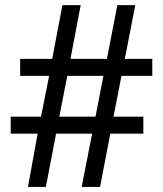

<svg xmlns="http://www.w3.org/2000/svg" viewBox="-20 -734 640 754"><path d="M457 -436 425.8 -275.9H543V-209H413.1L373 0H300.8L341.8 -209H200.2L160.2 0H89.8L127.9 -209H22V-275.9H141.1L172.9 -436H59.1V-502.9H185.1L225.1 -713.9H296.9L256.8 -502.9H399.9L440.9 -713.9H511.2L470.2 -502.9H578.1V-436ZM212.9 -275.9H355L386.2 -436H244.1Z"/></svg>

Font: Droid Sans Mono
Style: Regular
Weight: 400
Monospace: yes
Foundry: Ascender Corporation
Version: Version 1.00 build 112